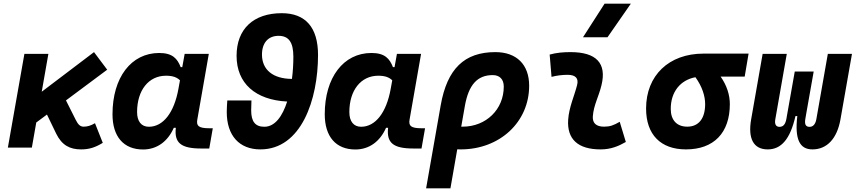

<svg xmlns="http://www.w3.org/2000/svg" viewBox="-20 -815 4728 1060"><path d="M23.4 0H155.8L180.2 -138.7L239.3 -182.6L290 -77.6C321.8 -12.2 366.7 9.8 427.7 9.8C471.2 9.8 505.4 -0.5 547.4 -26.4L504.4 -134.8C480.5 -121.1 462.9 -115.7 441.9 -115.7C422.9 -115.7 411.1 -127 397.9 -153.8L344.2 -260.7L571.8 -430.2L499 -527.3L210.4 -308.6L247.1 -517.6H114.7Z M986.3 -444.3H977.5C959.5 -490.7 933.1 -522.5 858.9 -522.5C704.1 -522.5 601.1 -387.2 601.1 -184.1C601.1 -60.5 662.6 10.3 770 10.3C845.2 10.3 905.8 -32.7 939.5 -109.4H950.7C941.4 -25.9 979.5 4.9 1090.8 4.9H1135.3L1154.8 -106.9H1136.2C1075.2 -106.9 1063.5 -120.6 1069.3 -154.8L1132.8 -517.6H999.5ZM896.5 -397C936.5 -397 958 -386.7 973.6 -371.6L965.3 -325.7C941.4 -191.9 880.4 -115.2 801.8 -115.2C760.7 -115.2 736.8 -144.5 736.8 -196.3C736.8 -316.9 800.8 -397 896.5 -397Z M1417.5 9.8C1643.1 9.8 1735.8 -264.2 1735.8 -511.7C1735.8 -663.1 1667 -742.2 1535.6 -742.2C1378.9 -742.2 1286.1 -654.8 1286.1 -506.8C1286.1 -355.5 1389.6 -263.2 1565.4 -254.4C1539.6 -173.8 1498.5 -115.2 1439.5 -115.2C1389.6 -115.2 1366.7 -143.1 1366.7 -206.1C1366.7 -224.1 1367.7 -242.2 1368.2 -260.3H1234.9C1233.4 -238.3 1231.9 -217.3 1231.9 -196.3C1231.9 -66.9 1300.8 9.8 1417.5 9.8ZM1591.8 -379.4C1487.8 -379.9 1426.3 -429.2 1426.3 -513.7C1426.3 -578.6 1460.9 -617.2 1518.1 -617.2C1573.7 -617.2 1599.6 -582 1599.6 -502C1599.6 -462.4 1597.2 -420.4 1591.8 -379.4Z M2158.2 -444.3H2149.4C2131.3 -490.7 2105 -522.5 2030.8 -522.5C1876 -522.5 1772.9 -387.2 1772.9 -184.1C1772.9 -60.5 1834.5 10.3 1941.9 10.3C2017.1 10.3 2077.6 -32.7 2111.3 -109.4H2122.6C2113.3 -25.9 2151.4 4.9 2262.7 4.9H2307.1L2326.7 -106.9H2308.1C2247.1 -106.9 2235.4 -120.6 2241.2 -154.8L2304.7 -517.6H2171.4ZM2068.4 -397C2108.4 -397 2129.9 -386.7 2145.5 -371.6L2137.2 -325.7C2113.3 -191.9 2052.2 -115.2 1973.6 -115.2C1932.6 -115.2 1908.7 -144.5 1908.7 -196.3C1908.7 -316.9 1972.7 -397 2068.4 -397Z M2714.8 -527.3C2543.5 -527.3 2448.7 -435.1 2413.1 -233.9L2332.5 224.6H2466.8L2504.4 9.3C2510.7 9.8 2517.1 9.8 2523.4 9.8C2739.3 9.8 2901.4 -141.1 2901.4 -341.8C2901.4 -458.5 2832 -527.3 2714.8 -527.3ZM2546.4 -229.5C2566.9 -346.7 2615.2 -400.4 2700.2 -400.4C2738.8 -400.4 2761.2 -377 2761.2 -336.9C2761.2 -210.9 2663.6 -115.7 2534.2 -115.7C2531.7 -115.7 2528.8 -115.7 2526.4 -115.7Z M3401.4 -142.6C3367.7 -123 3347.2 -115.7 3314.9 -115.7C3272 -115.7 3250.5 -134.8 3252.9 -172.4C3257.3 -234.9 3285.6 -281.2 3300.8 -345.2C3330.1 -465.3 3272.9 -527.3 3129.9 -527.3C3091.3 -527.3 3052.7 -524.4 3014.6 -513.7L3024.9 -390.6C3054.7 -398.4 3084.5 -401.9 3114.3 -401.9C3157.7 -401.9 3175.8 -382.3 3166 -345.2C3151.9 -288.1 3121.1 -222.7 3116.7 -153.3C3109.9 -46.4 3170.9 9.8 3295.9 9.8C3353 9.8 3395 -8.3 3435.1 -31.2ZM3198.7 -609.4H3334L3462.9 -794.9H3317.9Z M3767.1 9.8C3920.9 9.8 4009.3 -81.5 4009.3 -240.2C4009.3 -291 3992.7 -343.3 3958.5 -392.1H4091.3L4112.8 -519H3863.8C3672.9 -519 3546.9 -398.4 3546.9 -215.8C3546.9 -72.3 3627 9.8 3767.1 9.8ZM3819.3 -388.7C3856.4 -337.4 3873 -285.2 3873 -240.2C3873 -161.1 3837.4 -115.7 3774.4 -115.7C3716.3 -115.7 3683.1 -151.9 3683.1 -213.9C3683.1 -307.6 3735.8 -373 3819.3 -388.7Z M4465.3 9.8C4545.9 9.8 4601.6 -50.3 4620.1 -156.2L4683.6 -517.6H4550.3L4486.8 -156.2C4481.9 -129.9 4469.2 -114.7 4449.7 -114.7C4429.2 -114.7 4420.4 -127 4426.3 -159.7L4432.1 -193.4L4472.2 -419.9H4367.7L4324.2 -174.3L4321.8 -159.7C4315.9 -127 4303.2 -114.7 4283.2 -114.7C4263.7 -114.7 4255.4 -129.9 4260.3 -156.2L4323.7 -517.6H4190.4L4127 -156.2C4108.4 -50.3 4139.6 9.8 4218.3 9.8C4292.5 9.8 4342.3 -45.4 4371.6 -174.3H4381.8C4366.7 -45.4 4395 9.8 4465.3 9.8Z"/></svg>

Font: Cascadia Code
Style: Bold Italic
Weight: 700
Italic angle: -10°
Monospace: yes
Designer: Aaron Bell
Foundry: Saja Typeworks
Version: Version 2404.023